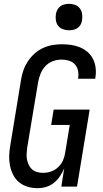

<svg xmlns="http://www.w3.org/2000/svg" viewBox="-20 -974 540 1002"><path d="M176 8Q149 8 124 0.5Q99 -7 79.5 -23Q60 -39 48.5 -62Q37 -85 32 -110.5Q27 -136 28 -163Q29 -190 34 -217L90 -559Q94 -584 102.5 -608Q111 -632 125.5 -654Q140 -676 160 -694Q180 -712 203.5 -723Q227 -734 252 -738.5Q277 -743 302 -743Q327 -743 351.5 -739.5Q376 -736 397.5 -727Q419 -718 437 -702.5Q455 -687 465.5 -666Q476 -645 479 -620.5Q482 -596 478 -571Q478 -569 477.5 -567Q477 -565 477 -563H387Q387 -564 387.5 -565Q388 -566 388 -567Q391 -587 387 -606Q383 -625 370.5 -638.5Q358 -652 339.5 -657.5Q321 -663 302 -663Q279 -663 256.5 -655Q234 -647 217.5 -629.5Q201 -612 192 -590Q183 -568 179 -546L122 -204Q120 -188 119 -172Q118 -156 121 -141Q124 -126 130.5 -112.5Q137 -99 148 -89.5Q159 -80 174 -76Q189 -72 205 -72Q226 -72 246.5 -79Q267 -86 283 -101Q299 -116 308 -135.5Q317 -155 320 -176L344 -322H247L260 -402H448L382 0H300L315 -95Q306 -74 293 -54.5Q280 -35 261.5 -20Q243 -5 220.5 1.5Q198 8 176 8ZM340 -816Q324 -816 308.5 -821.5Q293 -827 283.5 -839.5Q274 -852 271.5 -868.5Q269 -885 272 -902Q274 -913 280 -924Q286 -935 296 -942Q306 -949 317.5 -951.5Q329 -954 340 -954Q357 -954 372 -948.5Q387 -943 396.5 -930.5Q406 -918 408.5 -901.5Q411 -885 408 -868Q407 -857 401 -846Q395 -835 385 -828Q375 -821 363.5 -818.5Q352 -816 340 -816Z"/></svg>

Font: Iosevka Curly Medium Oblique
Style: Regular
Weight: 500
Italic angle: -9°
Monospace: yes
Designer: Belleve Invis
Foundry: Belleve Invis
Version: Version 11.1.0; ttfautohint (v1.8.3)